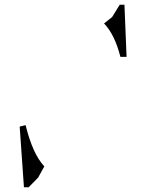

<svg xmlns="http://www.w3.org/2000/svg" viewBox="-20 -790 639 810"><path d="M141 -41C141 -41 167 -88 167 -88C134 -123 108 -181 88 -262C88 -262 63 -256 63 -256C63 -256 81 0 81 0C81 0 101 0 101 0C101 0 141 -41 141 -41ZM453 -718C453 -718 419 -691 419 -691C449 -660 472 -613 488 -550C488 -550 514 -550 514 -550C514 -550 505 -770 505 -770C505 -770 485 -770 485 -770C485 -770 453 -718 453 -718Z"/></svg>

Font: Only Serifs
Style: Regular
Weight: 500
Designer: Matt LaGrandeur
Version: Version 0.001